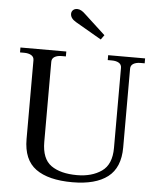

<svg xmlns="http://www.w3.org/2000/svg" viewBox="-62 -989 865 1051"><g transform="rotate(5 371.0 -463.5)"><path d="M319 -865Q288 -883 288 -908Q288 -920 296.5 -928.5Q305 -937 320 -937Q341 -937 365 -913L480 -807L462 -782ZM105 -204V-637Q105 -655 90 -664Q75 -673 51 -673H28V-700H280V-673H257Q233 -673 218 -664Q203 -655 203 -637V-197Q203 -104 254.5 -67.5Q306 -31 397 -31Q478 -31 532 -68.5Q586 -106 586 -197V-637Q586 -655 571.5 -664Q557 -673 532 -673H510V-700H713V-673H690Q666 -673 651 -664Q636 -655 636 -637V-204Q636 -93 569 -41.5Q502 10 375 10Q243 10 174 -40Q105 -90 105 -204Z"/></g></svg>

Font: TavirajRegular
Style: Regular
Weight: 400
Designer: Katatrad Team
Foundry: CadsonDemak
Version: Version 1.001